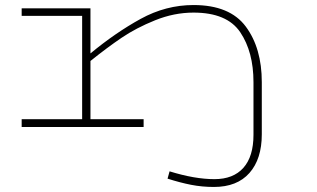

<svg xmlns="http://www.w3.org/2000/svg" viewBox="-20 -504 1257 762"><path d="M1019 -178V29Q1019 127 970 182.5Q921 238 829 238Q782 238 738.5 229.5Q695 221 645 205L653 176Q753 207 831 207Q906 207 946 162Q986 117 986 31V-178Q986 -298 933.5 -376Q881 -454 748 -454Q671 -454 595.5 -423.5Q520 -393 462.5 -354Q405 -315 339 -262V-31H550V0H66V-31H306V-441H66V-471H339V-292Q438 -374 538 -429Q638 -484 748 -484Q892 -484 955.5 -398.5Q1019 -313 1019 -178Z"/></svg>

Font: BioRhyme Expanded ExtraLight
Style: Regular
Weight: 275
Width: 7
Designer: Aoife Mooney
Foundry: Aoife Mooney Type
Version: Version 1.000